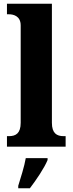

<svg xmlns="http://www.w3.org/2000/svg" viewBox="-20 -780 386 1021"><path d="M17 0H329V-56H318C282 -56 256 -71 256 -127V-760H17V-704H28C48 -704 90 -697 90 -645V-127C90 -71 64 -56 28 -56H17ZM77 208V221H139C172 178 216 113 233 71V61H117C110 104 89 169 77 208Z"/></svg>

Font: Noto Serif Sinhala SemiCondensed ExtraBold
Style: Regular
Weight: 800
Width: 4
Designer: Jelle Bosma - Monotype Design Team
Foundry: Monotype Imaging Inc.
Version: Version 2.007